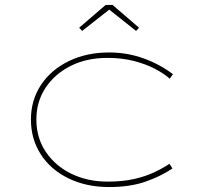

<svg xmlns="http://www.w3.org/2000/svg" viewBox="-20 -746 814 776"><path d="M421 10Q329 10 257 -25Q185 -60 145 -122Q105 -184 105 -263Q105 -341 145.5 -402.5Q186 -464 258 -499Q330 -534 421 -534Q494 -534 560.5 -510Q627 -486 679 -446L666 -428Q641 -450 604 -469Q567 -488 519.5 -500Q472 -512 414 -512Q330 -512 265.5 -479.5Q201 -447 164 -391Q127 -335 127 -263Q127 -188 166 -131Q205 -74 270 -43Q335 -12 414 -12Q476 -12 522 -22.5Q568 -33 603 -49.5Q638 -66 665 -84L677 -65Q629 -33 567 -11.5Q505 10 421 10ZM312 -621 300 -634 407 -726H435L542 -634L530 -621L414 -713H429Z"/></svg>

Font: Lexend Peta Thin
Style: Regular
Weight: 250
Version: Version 1.007